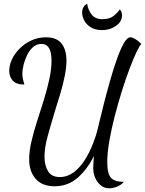

<svg xmlns="http://www.w3.org/2000/svg" viewBox="-20 -921 786 1040"><path d="M572 99Q535 99 510 66.5Q485 34 485 -11Q485 -21 486 -38Q487 -55 489 -76Q453 -4 400.5 42Q348 88 275 88Q209 88 173.5 48Q138 8 138 -59Q138 -101 150 -153.5Q162 -206 180.5 -263Q199 -320 217 -378Q235 -436 247 -491Q259 -546 259 -593Q259 -683 205 -683Q178 -683 158.5 -665.5Q139 -648 126.5 -622Q114 -596 107.5 -569Q101 -542 101 -522Q101 -507 104.5 -491Q108 -475 112 -463Q68 -463 49 -484.5Q30 -506 30 -537Q30 -568 45 -600Q60 -632 87.5 -659Q115 -686 151 -702.5Q187 -719 229 -719Q287 -719 313.5 -685Q340 -651 340 -593Q340 -556 331 -511Q322 -466 308 -418Q294 -370 279 -324Q255 -245 238 -182.5Q221 -120 221 -72Q221 -26 240 6Q259 38 304 38Q345 38 379 12.5Q413 -13 439 -54Q465 -95 483 -141Q501 -187 510 -226Q524 -285 541 -352.5Q558 -420 576.5 -485Q595 -550 614 -603Q633 -656 651 -687.5Q669 -719 687 -719Q696 -719 712.5 -709.5Q729 -700 746 -683Q737 -676 720 -640.5Q703 -605 682 -549.5Q661 -494 640 -427Q619 -360 601 -290Q583 -220 572 -156Q561 -92 561 -43Q561 21 581.5 42.5Q602 64 651 64Q637 81 614 90Q591 99 572 99ZM534 -758Q494 -758 470 -774Q446 -790 435.5 -811.5Q425 -833 425 -852Q425 -870 432 -882Q439 -894 452 -901Q456 -870 475.5 -843.5Q495 -817 536 -817Q573 -817 595 -834.5Q617 -852 629 -870Q636 -863 638.5 -854Q641 -845 641 -838Q641 -804 608.5 -781Q576 -758 534 -758Z"/></svg>

Font: Dancing Script SemiBold
Style: Regular
Weight: 600
Designer: Pablo Impallari
Foundry: Pablo Impallari
Version: Version 2.001